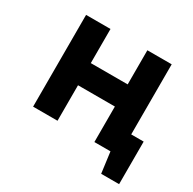

<svg xmlns="http://www.w3.org/2000/svg" viewBox="-129 -591 834 828"><g transform="rotate(30 288.0 -176.5)"><path d="M378.4 -176.8H194.8V0H73.2V-457H194.8V-287.1H378.4V-457H499.5V-107.9H561.5V104H472.2L458.5 0H378.4Z"/></g></svg>

Font: PT Astra Sans
Style: Bold
Weight: 700
Designer: A.Korolkova, I. Chaeva
Foundry: ParaType Ltd
Version: Version 1.001; ttfautohint (v1.6)